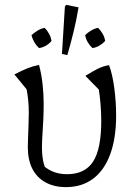

<svg xmlns="http://www.w3.org/2000/svg" viewBox="-20 -759 557 787"><path d="M250 8Q202 8 166.5 -11.5Q131 -31 112.5 -67.5Q94 -104 94 -156Q94 -170 95 -195Q96 -220 97 -247.5Q98 -275 98 -298Q98 -348 89 -393L39 -454Q70 -470 92.5 -479Q115 -488 140 -493Q150 -455 154.5 -414Q159 -373 159 -334Q159 -301 157.5 -269Q156 -237 154 -208Q152 -179 152 -154Q152 -134 154 -118Q156 -102 159.5 -88Q163 -74 170 -61L155 -82Q177 -63 201 -54Q225 -45 255 -45Q328 -45 361.5 -96.5Q395 -148 395 -263Q395 -297 392 -333Q389 -369 385 -392L330 -448Q360 -467 381.5 -477.5Q403 -488 427 -492Q441 -455 448.5 -398Q456 -341 456 -285Q456 -192 431.5 -126Q407 -60 361 -26Q315 8 250 8ZM163 -645Q174 -634 181.5 -620Q189 -606 191 -591Q182 -580 168.5 -572Q155 -564 140 -562Q129 -572 121 -585.5Q113 -599 109 -615Q120 -625 134 -633.5Q148 -642 163 -645ZM382 -645Q393 -634 401 -620Q409 -606 411 -591Q401 -580 387.5 -572Q374 -564 359 -562Q348 -572 340 -585.5Q332 -599 329 -615Q339 -625 353 -633.5Q367 -642 382 -645ZM256 -533 234 -538 246 -732 251 -739 302 -729Q294 -680 282 -630.5Q270 -581 256 -533Z"/></svg>

Font: Piazzolla 24pt Light
Style: Regular
Weight: 300
Designer: Juan Pablo del Peral
Foundry: Huerta Tipografica
Version: Version 2.005